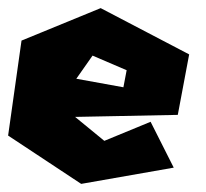

<svg xmlns="http://www.w3.org/2000/svg" viewBox="-20 -453 508 473"><path d="M208 -316 168 -259 284 -238 292 -280ZM33 -353 228 -433 446 -319 418 -170 165 -165 237 -106 351 -153 408 -40 180 0 0 -119Z"/></svg>

Font: Super Mario
Style: Regular
Weight: 400
Version: Version 1.0